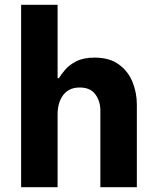

<svg xmlns="http://www.w3.org/2000/svg" viewBox="-20 -780 648 800"><path d="M220 0H68V-760H220V-454.2H225.4Q234.8 -469.8 251.9 -489.9Q269 -510 298.8 -525Q328.6 -540 373.8 -540Q436 -540 474.9 -511.7Q513.8 -483.4 532 -438.7Q550.2 -394 550.2 -344.6V0H398.2V-319.4Q398.2 -358 377.4 -386.7Q356.6 -415.4 312 -415.4Q287 -415.4 269.3 -406Q251.6 -396.6 240.9 -380.7Q230.2 -364.8 225.1 -345.3Q220 -325.8 220 -305Z"/></svg>

Font: Be Vietnam Pro Variable Thin
Style: Regular
Weight: 100
Designer: Lam Bao, Tony Le, Vietanh Nguyen
Foundry: Yellow Type Foundry
Version: Version 1.002